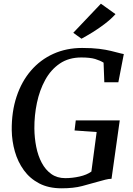

<svg xmlns="http://www.w3.org/2000/svg" viewBox="-20 -1011 720 1039"><path d="M313 8Q243 8 192.2 -18.5Q141.5 -45 109 -90Q76.5 -135 60.5 -191Q44.5 -247 43.5 -306Q42.5 -406.5 69.8 -488.5Q97 -570.5 147.8 -629.2Q198.5 -688 269 -719.8Q339.5 -751.5 424.5 -751.5Q478.5 -751.5 516.2 -746.8Q554 -742 580.2 -735.5Q606.5 -729 625.5 -724Q631.5 -722.5 637.5 -721Q643.5 -719.5 650 -718.5L620.5 -566H544.5L540.5 -672Q522 -683.5 494.8 -691.8Q467.5 -700 420 -700Q352 -700 303.5 -667Q255 -634 224.5 -578.2Q194 -522.5 179.8 -454.2Q165.5 -386 166 -316Q166.5 -265 176 -216.8Q185.5 -168.5 205.8 -130.2Q226 -92 257.5 -69.5Q289 -47 333 -47Q371.5 -47 410.5 -55.8Q449.5 -64.5 474.5 -82.5L503 -296.5L383.5 -305L390 -359.5H628L583.5 -43.5Q569 -43.5 549.5 -38.5Q530 -33.5 509 -27.5Q470.5 -16.5 424.5 -4.2Q378.5 8 313 8ZM421 -801.5 376.5 -833.5 526 -991 605 -934.5Q581 -908 547.8 -882.5Q514.5 -857 480.8 -836.2Q447 -815.5 421 -801.5Z"/></svg>

Font: Merriweather 28pt Medium
Style: Italic
Weight: 500
Italic angle: -7.8°
Version: Version 2.101